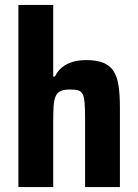

<svg xmlns="http://www.w3.org/2000/svg" viewBox="-20 -763 563 783"><path d="M55 0V-743H197V-451H204Q216 -475 234.5 -489.5Q253 -504 277.5 -511Q302 -518 332 -518Q376 -518 403.5 -506Q431 -494 445 -470Q459 -446 464 -410Q469 -374 469 -325V0H327V-276Q327 -319 325 -343Q323 -367 317 -379Q311 -391 298.5 -394.5Q286 -398 264 -398Q241 -398 227 -391.5Q213 -385 206.5 -369.5Q200 -354 198.5 -328.5Q197 -303 197 -264V0Z"/></svg>

Font: Saira SemiCondensed
Style: Bold
Weight: 700
Width: 4
Designer: Hector Gatti with collaboration of the Omnibus-Type team
Foundry: Omnibus-Type
Version: Version 1.101